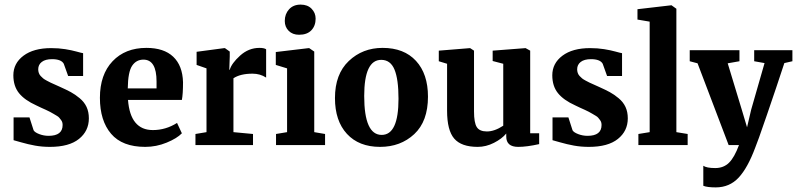

<svg xmlns="http://www.w3.org/2000/svg" viewBox="-20 -630 3462 834"><path d="M39 -21V-120H108L126 -64Q131 -55 150.5 -47.5Q170 -40 191 -40Q252 -40 252 -87Q252 -93 250.5 -98.5Q249 -104 245 -109Q241 -114 237.5 -118.5Q234 -123 226 -127.5Q218 -132 212.5 -135.5Q207 -139 196.5 -144.5Q186 -150 179 -153Q172 -156 159 -162Q146 -168 138 -172Q87 -195 62.5 -225.5Q38 -256 38 -303Q38 -355 82 -388Q126 -421 202 -421Q235 -421 263 -416.5Q291 -412 312.5 -406Q334 -400 341 -399V-300H276L257 -353Q246 -373 206 -373Q177 -373 161.5 -361Q146 -349 146 -329Q146 -321 148.5 -313.5Q151 -306 156.5 -300Q162 -294 167.5 -289.5Q173 -285 183.5 -279.5Q194 -274 200 -271Q206 -268 220 -262Q234 -256 240 -253Q269 -240 287.5 -230Q306 -220 326 -203.5Q346 -187 356 -165.5Q366 -144 366 -116Q366 -61 323 -26.5Q280 8 197 8Q163 8 132.5 2.5Q102 -3 71 -12Q40 -21 39 -21Z M611 8Q511 8 462.5 -49Q414 -106 414 -205Q414 -306 469 -364Q524 -422 616 -422Q692 -422 732.5 -383.5Q773 -345 775 -273Q775 -221 770 -196H536Q546 -65 644 -65Q700 -65 749 -96L770 -51Q749 -29 704 -10.5Q659 8 611 8ZM603 -371Q572 -371 554 -344.5Q536 -318 535 -246H660V-276Q660 -371 603 -371Z M829 0V-48L877 -56V-333L834 -348V-405L954 -421H957L978 -406V-385L976 -327H978Q986 -355 1023 -388.5Q1060 -422 1107 -422Q1127 -422 1136 -416V-293Q1110 -310 1077 -310Q1024 -310 994 -290V-56L1079 -48V0Z M1179 0V-48L1227 -56V-333L1178 -348V-404L1321 -421H1323L1345 -406V-56L1392 -48V0ZM1279 -479Q1251 -479 1234 -496Q1217 -513 1217 -539Q1217 -569 1235.5 -589.5Q1254 -610 1286 -610Q1316 -610 1333.5 -592Q1351 -574 1351 -549Q1351 -518 1332.5 -498.5Q1314 -479 1279 -479Z M1638 -44Q1711 -44 1711 -201Q1711 -286 1693.5 -328Q1676 -370 1636 -370Q1562 -370 1562 -213Q1562 -44 1638 -44ZM1435 -204Q1435 -308 1495 -365Q1555 -422 1642 -422Q1735 -422 1787 -365.5Q1839 -309 1839 -210Q1839 -103 1779.5 -47.5Q1720 8 1631 8Q1539 8 1487 -48.5Q1435 -105 1435 -204Z M2231 8Q2179 8 2179 -37V-50Q2160 -27 2125.5 -9.5Q2091 8 2055 8Q1984 8 1953 -28Q1922 -64 1922 -149V-353L1886 -364V-410L2022 -421L2039 -410V-146Q2039 -97 2051 -78Q2063 -59 2095 -59Q2128 -59 2166 -84V-353L2120 -365V-410L2263 -421L2283 -410V-51H2322V-4Q2268 8 2231 8Z M2380 -21V-120H2449L2467 -64Q2472 -55 2491.5 -47.5Q2511 -40 2532 -40Q2593 -40 2593 -87Q2593 -93 2591.5 -98.5Q2590 -104 2586 -109Q2582 -114 2578.5 -118.5Q2575 -123 2567 -127.5Q2559 -132 2553.5 -135.5Q2548 -139 2537.5 -144.5Q2527 -150 2520 -153Q2513 -156 2500 -162Q2487 -168 2479 -172Q2428 -195 2403.5 -225.5Q2379 -256 2379 -303Q2379 -355 2423 -388Q2467 -421 2543 -421Q2576 -421 2604 -416.5Q2632 -412 2653.5 -406Q2675 -400 2682 -399V-300H2617L2598 -353Q2587 -373 2547 -373Q2518 -373 2502.5 -361Q2487 -349 2487 -329Q2487 -321 2489.5 -313.5Q2492 -306 2497.5 -300Q2503 -294 2508.5 -289.5Q2514 -285 2524.5 -279.5Q2535 -274 2541 -271Q2547 -268 2561 -262Q2575 -256 2581 -253Q2610 -240 2628.5 -230Q2647 -220 2667 -203.5Q2687 -187 2697 -165.5Q2707 -144 2707 -116Q2707 -61 2664 -26.5Q2621 8 2538 8Q2504 8 2473.5 2.5Q2443 -3 2412 -12Q2381 -21 2380 -21Z M2753 0V-48L2802 -56V-536L2749 -545V-590L2895 -607H2897L2918 -592V-56L2967 -48V0Z M3089 184Q3052 184 3035 177V90Q3049 100 3087 100Q3123 100 3146.5 77Q3170 54 3190 0H3145L3010 -355L2976 -364V-412H3192V-364L3141 -355L3202 -154L3225 -77L3243 -154L3301 -356L3256 -364V-412H3422V-364L3387 -356Q3355 -258 3311.5 -131.5Q3268 -5 3261 10Q3228 99 3188.5 141.5Q3149 184 3089 184Z"/></svg>

Font: Aikya
Style: Bold
Weight: 700
Designer: Neelakash Kshetrimayum (Latin subset based on Merriweather by Eben Sorkin)
Foundry: Brand New Type
Version: Version 1.00 b005